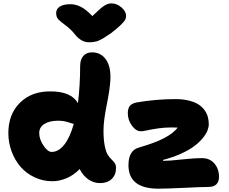

<svg xmlns="http://www.w3.org/2000/svg" viewBox="-20 -1092 1367 1145"><path d="M645 -1071.8Q676.8 -1071.8 704.3 -1047.9Q731.9 -1023.9 731.9 -998Q731.9 -985.8 727.5 -976.1Q723.1 -966.3 702.9 -945.8Q682.6 -925.3 642.1 -894Q595.7 -861.8 571 -850.8Q546.4 -839.8 511.2 -839.8Q463.4 -839.8 425.8 -888.2Q402.8 -917.5 372.8 -939.5Q342.8 -961.4 328.9 -975.6Q314.9 -989.7 314.9 -1014.2Q314.9 -1039.1 337.2 -1053Q359.4 -1066.9 399.9 -1066.9Q431.6 -1066.9 462.6 -1051Q493.7 -1035.2 530.8 -996.1Q582.5 -1046.4 603.3 -1059.1Q624 -1071.8 645 -1071.8ZM293 -11.2Q236.3 -11.2 186.8 -34.4Q137.2 -57.6 103 -96.9Q68.8 -136.2 49.3 -188.7Q29.8 -241.2 29.8 -298.8Q29.8 -411.1 99.4 -479.7Q168.9 -548.3 282.2 -546.9Q403.8 -546.9 444.8 -477.1Q458 -585 458 -698.2Q458 -736.8 476.8 -758.3Q495.6 -779.8 528.8 -779.8Q582.5 -779.8 612.5 -736.1Q642.6 -692.4 638.2 -612.8Q634.3 -553.7 615.7 -462.2Q597.2 -370.6 597.2 -314Q597.2 -257.8 605 -220.5Q612.8 -183.1 623.8 -167Q634.8 -150.9 645.5 -140.9Q656.2 -130.9 664.1 -119.6Q671.9 -108.4 671.9 -90.8Q671.9 -48.8 646 -24.4Q620.1 0 577.1 0Q538.1 0 506.1 -22.7Q474.1 -45.4 455.1 -84Q418.9 -46.4 375.7 -28.8Q332.5 -11.2 293 -11.2ZM924.8 33.2Q746.1 33.2 746.1 -106.9Q746.1 -195.3 808.1 -211.9Q906.7 -240.7 960.2 -269Q1013.7 -297.4 1040 -331.1Q1030.3 -332 1003.9 -332Q960.9 -332 921.9 -326.2Q882.8 -320.3 857.2 -314.7Q831.5 -309.1 820.8 -309.1Q791.5 -309.1 766.8 -342.5Q742.2 -376 742.2 -417Q742.2 -443.8 753.4 -459.2Q764.6 -474.6 793.9 -481Q911.1 -501 1026.9 -501Q1070.8 -501 1105.5 -492.4Q1140.1 -483.9 1162.4 -470Q1184.6 -456.1 1199 -436.3Q1213.4 -416.5 1219.2 -395.5Q1225.1 -374.5 1225.1 -351.1Q1225.1 -333.5 1217 -313Q1209 -292.5 1189 -268.1Q1168.9 -243.7 1138.9 -220.9Q1108.9 -198.2 1060.5 -176Q1012.2 -153.8 952.1 -138.2Q952.1 -132.8 955.1 -132.8Q990.2 -132.8 1063 -140.9Q1135.7 -148.9 1185.1 -148.9Q1231.4 -148.9 1258.8 -116.7Q1286.1 -84.5 1286.1 -37.1Q1286.1 -8.8 1270.5 7.1Q1254.9 22.9 1222.2 22.9Q1184.1 22.9 1079.1 28.1Q974.1 33.2 924.8 33.2ZM213.9 -298.8Q213.9 -261.7 239.3 -223.9Q264.6 -186 288.1 -186Q329.1 -186 363 -228.8Q397 -271.5 419.9 -353Q415 -353.5 387.5 -362.8Q359.9 -372.1 327.1 -372.1Q275.4 -372.1 244.6 -352.8Q213.9 -333.5 213.9 -298.8Z"/></svg>

Font: Shantell Sans Bouncy
Style: Regular
Weight: 800
Designer: Stephen Nixon, Anya Danilova, Shantell Martin
Foundry: Arrow Type
Version: Version 1.006;[9816181b4]